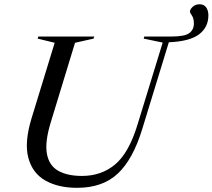

<svg xmlns="http://www.w3.org/2000/svg" viewBox="-20 -890 1018 920"><path d="M222.5 -301.5Q194.5 -209 204.8 -153Q215 -97 258.5 -72Q302 -47 373 -47Q466 -47 531.8 -102.2Q597.5 -157.5 638.5 -291.5L759.5 -686L668.5 -705L671.5 -715H802Q864.5 -715 886.8 -731.2Q909 -747.5 909 -777.5Q909 -802 899.5 -815.8Q890 -829.5 890 -833.5Q890 -845 903.2 -857.2Q916.5 -869.5 936.5 -869.5Q957 -869.5 967.8 -854.8Q978.5 -840 978.5 -816.5Q978.5 -759 933.5 -725.2Q888.5 -691.5 789 -687.5L661.5 -271.5Q617 -126 544.2 -58Q471.5 10 349.5 10Q259 10 197.2 -25Q135.5 -60 115.8 -133.8Q96 -207.5 131 -322.5L242 -685L160.5 -705L163.5 -715H431.5L428.5 -705L339.5 -685Z"/></svg>

Font: Newsreader Display
Style: Italic
Weight: 400
Italic angle: -17°
Designer: Hugues Gentile
Foundry: Production Type
Version: Version 1.001